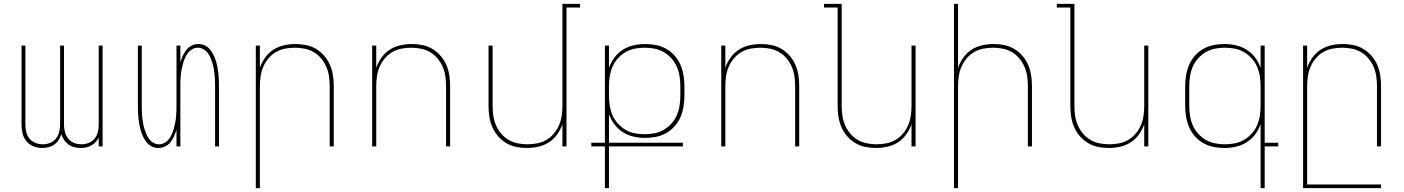

<svg xmlns="http://www.w3.org/2000/svg" viewBox="-20 -755 7240 990"><path d="M197 8Q174 8 152.5 -0.5Q131 -9 116.5 -26.5Q102 -44 96.5 -66.5Q91 -89 91 -112V-520H111V-112Q111 -93 115.5 -74Q120 -55 132.5 -40Q145 -25 163 -18Q181 -11 200 -11Q220 -11 238 -18Q256 -25 268 -40Q280 -55 285 -74Q290 -93 290 -112V-520H310V-112Q310 -93 315 -74Q320 -55 332 -40Q344 -25 362 -18Q380 -11 400 -11Q419 -11 437 -18Q455 -25 467.5 -40Q480 -55 484.5 -74Q489 -93 489 -112V-520H509V0H489V-46Q483 -33 473 -22.5Q463 -12 451 -5Q439 2 424.5 5Q410 8 396 8Q380 8 363.5 4Q347 0 333.5 -9.5Q320 -19 310.5 -33Q301 -47 296 -63Q291 -47 282 -33Q273 -19 259.5 -9.5Q246 0 230 4Q214 8 197 8Z M797 8Q780 8 764.5 1Q749 -6 738 -19Q727 -32 719.5 -47Q712 -62 707 -78Q702 -94 699 -110.5Q696 -127 694 -143.5Q692 -160 691.5 -176.5Q691 -193 691 -210V-520H711V-210Q711 -195 711.5 -180Q712 -165 713.5 -150Q715 -135 717.5 -120.5Q720 -106 724.5 -91.5Q729 -77 734.5 -63.5Q740 -50 749 -38Q758 -26 771.5 -18.5Q785 -11 800 -11Q815 -11 828.5 -18.5Q842 -26 851 -38Q860 -50 866 -63.5Q872 -77 876 -91.5Q880 -106 883 -120.5Q886 -135 887.5 -150Q889 -165 889.5 -180Q890 -195 890 -210V-520H910V-434Q915 -451 922.5 -467.5Q930 -484 941 -498Q952 -512 968.5 -520Q985 -528 1003 -528Q1020 -528 1035.5 -521Q1051 -514 1062 -501Q1073 -488 1080.5 -473Q1088 -458 1093 -442Q1098 -426 1101 -409.5Q1104 -393 1106 -376.5Q1108 -360 1108.5 -343.5Q1109 -327 1109 -310V0H1089V-310Q1089 -325 1088.5 -340Q1088 -355 1086.5 -370Q1085 -385 1082.5 -399.5Q1080 -414 1075.5 -428.5Q1071 -443 1065.5 -456.5Q1060 -470 1051 -482Q1042 -494 1028.5 -501.5Q1015 -509 1000 -509Q985 -509 971.5 -501.5Q958 -494 949 -482Q940 -470 934 -456.5Q928 -443 924 -428.5Q920 -414 917 -399.5Q914 -385 912.5 -370Q911 -355 910.5 -340Q910 -325 910 -310V0H890V-86Q885 -69 877.5 -52.5Q870 -36 859 -22Q848 -8 831.5 0Q815 8 797 8Z M1299 215V-520H1320V-406Q1330 -434 1347.5 -458.5Q1365 -483 1390 -499Q1415 -515 1444.5 -521.5Q1474 -528 1503 -528Q1531 -528 1558.5 -522.5Q1586 -517 1610 -502.5Q1634 -488 1652.5 -466.5Q1671 -445 1682 -419Q1693 -393 1697 -365.5Q1701 -338 1701 -310V0H1680V-310Q1680 -335 1676.5 -360.5Q1673 -386 1663 -409.5Q1653 -433 1636.5 -453Q1620 -473 1598 -486Q1576 -499 1550.5 -504Q1525 -509 1500 -509Q1475 -509 1449.5 -504Q1424 -499 1402 -486Q1380 -473 1363.5 -453Q1347 -433 1337 -409.5Q1327 -386 1323.5 -360.5Q1320 -335 1320 -310V215Z M1899 0V-520H1920V-406Q1930 -434 1947.5 -458.5Q1965 -483 1990 -499Q2015 -515 2044.5 -521.5Q2074 -528 2103 -528Q2131 -528 2158.5 -522.5Q2186 -517 2210 -502.5Q2234 -488 2252.5 -466.5Q2271 -445 2282 -419Q2293 -393 2297 -365.5Q2301 -338 2301 -310V0H2280V-310Q2280 -335 2276.5 -360.5Q2273 -386 2263 -409.5Q2253 -433 2236.5 -453Q2220 -473 2198 -486Q2176 -499 2150.5 -504Q2125 -509 2100 -509Q2075 -509 2049.5 -504Q2024 -499 2002 -486Q1980 -473 1963.5 -453Q1947 -433 1937 -409.5Q1927 -386 1923.5 -360.5Q1920 -335 1920 -310V0Z M2697 8Q2669 8 2641.5 2.5Q2614 -3 2590 -17.5Q2566 -32 2547.5 -53.5Q2529 -75 2518 -101Q2507 -127 2503 -154.5Q2499 -182 2499 -210V-520H2520V-210Q2520 -185 2523.5 -159.5Q2527 -134 2537 -110.5Q2547 -87 2563.5 -67Q2580 -47 2602 -34Q2624 -21 2649.5 -16Q2675 -11 2700 -11Q2725 -11 2750.5 -16Q2776 -21 2798 -34Q2820 -47 2836.5 -67Q2853 -87 2863 -110.5Q2873 -134 2876.5 -159.5Q2880 -185 2880 -210V-735H2971V-716H2901V0H2880V-114Q2870 -86 2852.5 -61.5Q2835 -37 2810 -21Q2785 -5 2755.5 1.5Q2726 8 2697 8Z M3099 215V0H3029V-19H3099V-520H3120V-405Q3130 -434 3148.5 -458.5Q3167 -483 3192.5 -499Q3218 -515 3247.5 -521.5Q3277 -528 3307 -528Q3335 -528 3363 -522.5Q3391 -517 3415.5 -503Q3440 -489 3459 -467.5Q3478 -446 3489 -420Q3500 -394 3504.5 -366Q3509 -338 3509 -310V-262Q3509 -234 3504.5 -206Q3500 -178 3489 -152Q3478 -126 3459 -104.5Q3440 -83 3415.5 -69Q3391 -55 3363 -49.5Q3335 -44 3307 -44Q3277 -44 3247.5 -50.5Q3218 -57 3192.5 -73Q3167 -89 3148.5 -113.5Q3130 -138 3120 -167V-19H3501V0H3120V215ZM3304 -63Q3330 -63 3355.5 -68Q3381 -73 3403 -86Q3425 -99 3442.5 -118.5Q3460 -138 3470 -161.5Q3480 -185 3484 -210.5Q3488 -236 3488 -262V-310Q3488 -336 3484 -361.5Q3480 -387 3470 -410.5Q3460 -434 3442.5 -453.5Q3425 -473 3403 -486Q3381 -499 3355.5 -504Q3330 -509 3304 -509Q3278 -509 3252.5 -504Q3227 -499 3205 -486Q3183 -473 3165.5 -453.5Q3148 -434 3138 -410.5Q3128 -387 3124 -361.5Q3120 -336 3120 -310V-262Q3120 -236 3124 -210.5Q3128 -185 3138 -161.5Q3148 -138 3165.5 -118.5Q3183 -99 3205 -86Q3227 -73 3252.5 -68Q3278 -63 3304 -63Z M3699 0V-520H3720V-406Q3730 -434 3747.5 -458.5Q3765 -483 3790 -499Q3815 -515 3844.5 -521.5Q3874 -528 3903 -528Q3931 -528 3958.5 -522.5Q3986 -517 4010 -502.5Q4034 -488 4052.5 -466.5Q4071 -445 4082 -419Q4093 -393 4097 -365.5Q4101 -338 4101 -310V0H4080V-310Q4080 -335 4076.5 -360.5Q4073 -386 4063 -409.5Q4053 -433 4036.5 -453Q4020 -473 3998 -486Q3976 -499 3950.5 -504Q3925 -509 3900 -509Q3875 -509 3849.5 -504Q3824 -499 3802 -486Q3780 -473 3763.5 -453Q3747 -433 3737 -409.5Q3727 -386 3723.5 -360.5Q3720 -335 3720 -310V0Z M4497 8Q4469 8 4441.5 2.5Q4414 -3 4390 -17.5Q4366 -32 4347.5 -53.5Q4329 -75 4318 -101Q4307 -127 4303 -154.5Q4299 -182 4299 -210V-716H4229V-735H4320V-210Q4320 -185 4323.5 -159.5Q4327 -134 4337 -110.5Q4347 -87 4363.5 -67Q4380 -47 4402 -34Q4424 -21 4449.5 -16Q4475 -11 4500 -11Q4525 -11 4550.5 -16Q4576 -21 4598 -34Q4620 -47 4636.5 -67Q4653 -87 4663 -110.5Q4673 -134 4676.5 -159.5Q4680 -185 4680 -210V-520H4701V0H4680V-114Q4670 -86 4652.5 -61.5Q4635 -37 4610 -21Q4585 -5 4555.5 1.5Q4526 8 4497 8Z M4899 215V-735H4920V-406Q4930 -434 4947.5 -458.5Q4965 -483 4990 -499Q5015 -515 5044.5 -521.5Q5074 -528 5103 -528Q5131 -528 5158.5 -522.5Q5186 -517 5210 -502.5Q5234 -488 5252.5 -466.5Q5271 -445 5282 -419Q5293 -393 5297 -365.5Q5301 -338 5301 -310V0H5280V-310Q5280 -335 5276.5 -360.5Q5273 -386 5263 -409.5Q5253 -433 5236.5 -453Q5220 -473 5198 -486Q5176 -499 5150.5 -504Q5125 -509 5100 -509Q5075 -509 5049.5 -504Q5024 -499 5002 -486Q4980 -473 4963.5 -453Q4947 -433 4937 -409.5Q4927 -386 4923.5 -360.5Q4920 -335 4920 -310V215Z M5697 8Q5669 8 5641.5 2.5Q5614 -3 5590 -17.5Q5566 -32 5547.5 -53.5Q5529 -75 5518 -101Q5507 -127 5503 -154.5Q5499 -182 5499 -210V-716H5429V-735H5520V-210Q5520 -185 5523.5 -159.5Q5527 -134 5537 -110.5Q5547 -87 5563.5 -67Q5580 -47 5602 -34Q5624 -21 5649.5 -16Q5675 -11 5700 -11Q5725 -11 5750.5 -16Q5776 -21 5798 -34Q5820 -47 5836.5 -67Q5853 -87 5863 -110.5Q5873 -134 5876.5 -159.5Q5880 -185 5880 -210V-520H5901V0H5880V-114Q5870 -86 5852.5 -61.5Q5835 -37 5810 -21Q5785 -5 5755.5 1.5Q5726 8 5697 8Z M6296 -11Q6322 -11 6347.5 -16Q6373 -21 6395 -34Q6417 -47 6434.5 -66.5Q6452 -86 6462 -109.5Q6472 -133 6476 -158.5Q6480 -184 6480 -210V-310Q6480 -336 6476 -361.5Q6472 -387 6462 -410.5Q6452 -434 6434.5 -453.5Q6417 -473 6395 -486Q6373 -499 6347.5 -504Q6322 -509 6296 -509Q6270 -509 6244.5 -504Q6219 -499 6197 -486Q6175 -473 6157.5 -453.5Q6140 -434 6130 -410.5Q6120 -387 6116 -361.5Q6112 -336 6112 -310V-210Q6112 -184 6116 -158.5Q6120 -133 6130 -109.5Q6140 -86 6157.5 -66.5Q6175 -47 6197 -34Q6219 -21 6244.5 -16Q6270 -11 6296 -11ZM6480 215V-115Q6470 -86 6451.5 -61.5Q6433 -37 6407.5 -21Q6382 -5 6352.5 1.5Q6323 8 6293 8Q6265 8 6237 2.5Q6209 -3 6184.5 -17Q6160 -31 6141 -52.5Q6122 -74 6111 -100Q6100 -126 6095.5 -154Q6091 -182 6091 -210V-310Q6091 -338 6095.5 -366Q6100 -394 6111 -420Q6122 -446 6141 -467.5Q6160 -489 6184.5 -503Q6209 -517 6237 -522.5Q6265 -528 6293 -528Q6323 -528 6352.5 -521.5Q6382 -515 6407.5 -499Q6433 -483 6451.5 -458.5Q6470 -434 6480 -405V-520H6501V-19H6571V0H6501V215Z M6699 215V-520H6720V-406Q6730 -434 6747.5 -458.5Q6765 -483 6790 -499Q6815 -515 6844.5 -521.5Q6874 -528 6903 -528Q6931 -528 6958.5 -522.5Q6986 -517 7010 -502.5Q7034 -488 7052.5 -466.5Q7071 -445 7082 -419Q7093 -393 7097 -365.5Q7101 -338 7101 -310V0H7080V-310Q7080 -335 7076.5 -360.5Q7073 -386 7063 -409.5Q7053 -433 7036.5 -453Q7020 -473 6998 -486Q6976 -499 6950.5 -504Q6925 -509 6900 -509Q6875 -509 6849.5 -504Q6824 -499 6802 -486Q6780 -473 6763.5 -453Q6747 -433 6737 -409.5Q6727 -386 6723.5 -360.5Q6720 -335 6720 -310V196H7101V215Z"/></svg>

Font: Iosevka Thin Extended
Style: Regular
Weight: 100
Width: 7
Monospace: yes
Designer: Belleve Invis
Foundry: Belleve Invis
Version: Version 32.5.0; ttfautohint (v1.8.4)